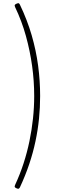

<svg xmlns="http://www.w3.org/2000/svg" viewBox="-20 -1098 366 1196"><path d="M74 54Q105 -13 127 -81Q149 -149 163.5 -219Q178 -289 185.5 -359.5Q193 -430 193 -500Q193 -594 180 -687.5Q167 -781 141.5 -873.5Q116 -966 74 -1054Q70 -1063 72 -1067Q74 -1071 83 -1075Q92 -1079 96 -1078Q100 -1077 104 -1069Q150 -973 177.5 -878Q205 -783 217.5 -688.5Q230 -594 230 -500Q230 -429 223 -359Q216 -289 201 -218Q186 -147 162 -75.5Q138 -4 104 69Q100 76 96 77.5Q92 79 83 75Q74 71 72 67Q70 63 74 54Z"/></svg>

Font: Playwrite NG Modern Thin
Style: Regular
Weight: 250
Designer: Veronika Burian, José Scaglione
Foundry: TypeTogether
Version: Version 1.002